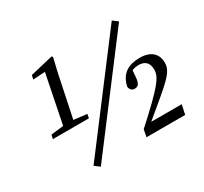

<svg xmlns="http://www.w3.org/2000/svg" viewBox="-139 -865 1149 1079"><g transform="rotate(-30 435.0 -325.5)"><path d="M230 15 727 -641 694 -666 197 -10 230 15ZM308 -254 313 -280 217 -291H176L80 -280L74 -254H308ZM220 -254 285 -565 306 -654 299 -660 152 -625 146 -599 243 -605 228 -622 154 -254H220ZM535 0H786L799 -62H589L593 -55C777 -209 834 -247 834 -312C834 -366 800 -406 725 -406C652 -406 601 -378 583 -301C585 -281 597 -269 614 -269C636 -269 649 -281 652 -323L657 -385L628 -345C648 -366 673 -374 699 -374C740 -374 763 -352 763 -308C763 -260 732 -217 544 -47L535 0Z"/></g></svg>

Font: Source Serif Variable
Style: Italic
Weight: 389
Italic angle: -12°
Designer: Frank Grießhammer
Foundry: Adobe Systems Incorporated
Version: Version 3.001;hotconv 1.0.111;makeotfexe 2.5.65597